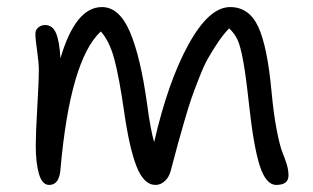

<svg xmlns="http://www.w3.org/2000/svg" viewBox="-20 -480 885 543"><path d="M119.1 43Q99.1 43 90.1 11.5Q81.1 -20 81.1 -67.9Q81.1 -103 85.4 -176Q89.8 -249 89.8 -283.2Q89.8 -302.7 85 -335.9Q80.1 -369.1 80.1 -384.8Q80.1 -395 88.1 -402.1Q96.2 -409.2 107.9 -409.2Q128.9 -409.2 138.7 -385.7Q148.4 -362.3 150.9 -314.9Q193.4 -460 268.1 -460Q317.4 -460 347.4 -389.9Q377.4 -319.8 396 -186Q405.8 -111.8 416 -78.1Q455.1 -249 513.2 -354.5Q571.3 -460 630.9 -460Q684.6 -460 710.4 -404.1Q736.3 -348.1 748 -220.2Q753.9 -156.7 762.7 -111.8Q771.5 -66.9 778.6 -49.6Q785.6 -32.2 790.8 -15.9Q795.9 0.5 795.9 16.1Q795.9 43 761.2 43Q732.4 43 714.8 -10.7Q697.3 -64.5 684.1 -186Q675.3 -267.1 667.7 -308.1Q660.2 -349.1 651.9 -367.2Q643.6 -385.3 627.9 -399.9Q610.8 -381.8 595.2 -358.4Q579.6 -335 567.9 -314.2Q556.2 -293.5 543 -259.5Q529.8 -225.6 522 -203.6Q514.2 -181.6 501.5 -137.7Q488.8 -93.8 482.7 -71.5Q476.6 -49.3 462.9 2.9Q458 21.5 446 32.2Q434.1 43 419.9 43Q386.7 43 366.2 -9.3Q345.7 -61.5 331.1 -164.1Q316.9 -262.7 303.2 -313.2Q289.6 -363.8 265.1 -391.1Q178.2 -310.5 150.9 0Q147.5 43 119.1 43Z"/></svg>

Font: Shantell Sans Bouncy
Style: Regular
Weight: 300
Designer: Stephen Nixon, Anya Danilova, Shantell Martin
Foundry: Arrow Type
Version: Version 1.006;[9816181b4]